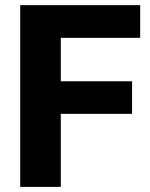

<svg xmlns="http://www.w3.org/2000/svg" viewBox="-20 -731 588 751"><path d="M217.8 -583V-413.1H496.6V-285.6H217.8V0H59.1V-710.9H217.8H528.3V-583Z"/></svg>

Font: Heebo ExtraBold
Style: Regular
Weight: 800
Designer: Oded Ezer
Foundry: Meir Sadan
Version: Version 2.001; ttfautohint (v1.5.14-ce02) -l 8 -r 50 -G 200 